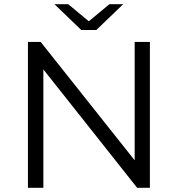

<svg xmlns="http://www.w3.org/2000/svg" viewBox="-20 -901 853 921"><path d="M188 0V-568L638 0H699V-700H626V-132L175 -700H114V0ZM442 -757 571 -881H505L406 -799L307 -881H241L370 -757Z"/></svg>

Font: Montserrat Z
Style: Regular
Weight: 400
Designer: Julieta Ulanovsky
Foundry: Julieta Ulanovsky
Version: Version 8.000